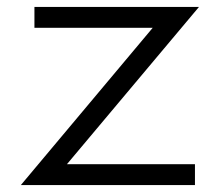

<svg xmlns="http://www.w3.org/2000/svg" viewBox="-20 -532 639 552"><path d="M40 0H540.5V-60H172.5L552 -512H79V-452H419Z"/></svg>

Font: Spartan
Style: Regular
Weight: 400
Designer: Matt Bailey, Mirko Velimirovic
Foundry: Matt Bailey
Version: Version 1.003; ttfautohint (v1.8.3)